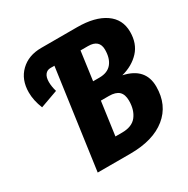

<svg xmlns="http://www.w3.org/2000/svg" viewBox="-157 -835 959 977"><g transform="rotate(-30 322.0 -346.5)"><path d="M620 -230Q620 -122 544.5 -61Q469 0 335 0H143L224 -581H201Q181 -581 169.5 -566Q158 -551 158 -523Q158 -497 167 -466L64 -429Q43 -481 43 -528Q43 -603 89.5 -648Q136 -693 211 -693H422Q526 -693 585 -652.5Q644 -612 644 -538Q644 -469 604 -426Q564 -383 499 -366Q620 -340 620 -230ZM488 -523Q488 -582 422 -582H378L355 -414H392Q440 -414 464 -443Q488 -472 488 -523ZM464 -237Q464 -274 445.5 -291.5Q427 -309 387 -309H340L313 -114H352Q411 -114 437.5 -148.5Q464 -183 464 -237Z"/></g></svg>

Font: Fira Sans Extra Condensed
Style: Bold Italic
Weight: 700
Width: 3
Italic angle: -8°
Designer: Carrois Corporate & Edenspiekermann AG
Foundry: Carrois Corporate GbR & Edenspiekermann AG
Version: Version 4.203